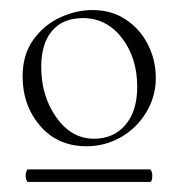

<svg xmlns="http://www.w3.org/2000/svg" viewBox="-20 -650 353 382"><path d="M25 -498Q25 -541 46 -570.5Q67 -600 99 -615Q131 -630 164 -630Q202 -630 230.5 -611Q259 -592 274.5 -561Q290 -530 290 -495Q290 -458 271 -426.5Q252 -395 220.5 -377Q189 -359 152 -359Q95 -359 60 -399.5Q25 -440 25 -498ZM253 -477Q253 -535 222.5 -574.5Q192 -614 145 -614Q105 -614 83.5 -588.5Q62 -563 62 -517Q62 -459 92 -416.5Q122 -374 167 -374Q206 -374 229.5 -401.5Q253 -429 253 -477ZM31 -301Q31 -305 32.5 -309Q34 -313 35 -313H278Q280 -313 281.5 -309Q283 -305 283 -301Q283 -288 278 -288H36Q34 -288 32.5 -292Q31 -296 31 -301Z"/></svg>

Font: Cormorant Garamond Light
Style: Regular
Weight: 300
Designer: Christian Thalmann (Catharsis Fonts)
Version: Version 3.000